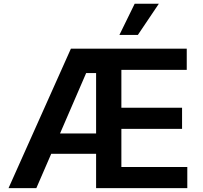

<svg xmlns="http://www.w3.org/2000/svg" viewBox="-20 -981 1057 1001"><path d="M602.5 -798.8 682.1 -961.4H808.1L698.7 -798.8ZM24.4 0 349.6 -727.1H953.6V-616.7H612.8V-419.4H929.2V-309.1H612.8V-110.4H956.5V0H481V-179.2H247.1L169.4 0ZM293 -285.2H481V-600.1H429.2Z"/></svg>

Font: Interop SemBd
Style: Regular
Weight: 600
Designer: Rasmus Andersson, Google, Jang Haemin
Foundry: jhaemin
Version: Version 1.007